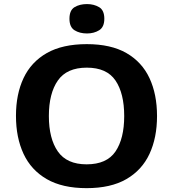

<svg xmlns="http://www.w3.org/2000/svg" viewBox="-20 -928 863 957"><path d="M762.7 -349.6Q762.7 -241.7 725.1 -160.9Q687.5 -80.1 609.9 -35.2Q532.2 9.8 411.6 9.8Q291 9.8 213.1 -35.2Q135.3 -80.1 97.4 -161.1Q59.6 -242.2 59.6 -350.6Q59.6 -458.5 97.4 -538.8Q135.3 -619.1 213.4 -663.6Q291.5 -708 412.6 -708Q532.7 -708 610.1 -663.6Q687.5 -619.1 725.1 -538.6Q762.7 -458 762.7 -349.6ZM223.6 -349.6Q223.6 -237.3 268.3 -173.1Q313 -108.9 411.6 -108.9Q512.2 -108.9 555.7 -173.1Q599.1 -237.3 599.1 -349.6Q599.1 -462.4 555.7 -526.6Q512.2 -590.8 412.6 -590.8Q313 -590.8 268.3 -526.6Q223.6 -462.4 223.6 -349.6ZM413.6 -907.7Q448.2 -907.7 474.1 -892.3Q500 -877 500 -834.5Q500 -793 474.1 -777.1Q448.2 -761.2 413.6 -761.2Q377 -761.2 351.6 -777.1Q326.2 -793 326.2 -834.5Q326.2 -877 351.6 -892.3Q377 -907.7 413.6 -907.7Z"/></svg>

Font: Lunasima
Style: Bold
Weight: 700
Designer: The DocRepair Project, Monotype Design Team
Foundry: Google
Version: Version 2.009